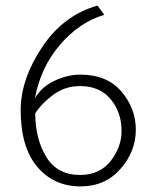

<svg xmlns="http://www.w3.org/2000/svg" viewBox="-20 -654 546 687"><path d="M329 -634 353 -601Q263 -574 194 -493Q125 -412 105 -302Q127 -342 174 -364.5Q221 -387 267 -387Q363 -387 414.5 -326.5Q466 -266 466 -190Q466 -112 411 -49.5Q356 13 268 13Q173 13 113.5 -57Q54 -127 54 -260Q54 -370 130.5 -485Q207 -600 329 -634ZM415 -185Q415 -252 376 -299Q337 -346 267 -346Q212 -346 170 -314.5Q128 -283 106 -248Q107 -154 146.5 -91Q186 -28 266 -28Q337 -28 376 -78Q415 -128 415 -185Z"/></svg>

Font: Palanquin Thin
Style: Regular
Weight: 250
Designer: Pria Ravichandran
Version: Version 1.001